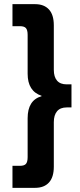

<svg xmlns="http://www.w3.org/2000/svg" viewBox="-20 -807 384 924"><path d="M40 -9H76Q97 -9 105 -18.5Q113 -28 113 -51V-238Q113 -325 180 -344V-346Q113 -368 113 -452V-639Q113 -662 105 -671.5Q97 -681 76 -681H40V-787H149Q192 -787 215.5 -761.5Q239 -736 239 -685V-471Q239 -437 254.5 -419Q270 -401 301 -401H324V-290H301Q270 -290 254.5 -271.5Q239 -253 239 -219V-5Q239 46 215.5 71.5Q192 97 149 97H40Z"/></svg>

Font: Prompt Medium
Style: Regular
Weight: 500
Designer: Katatrad Team
Foundry: CadsonDemak
Version: Version 1.000